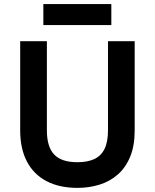

<svg xmlns="http://www.w3.org/2000/svg" viewBox="-20 -900 752 932"><path d="M356 12Q267.9 12 205.6 -20.8Q143.4 -53.5 110.7 -115.9Q78 -178.3 78 -267.2V-700H207.6V-267.2Q207.6 -187.3 243 -149.9Q278.4 -112.6 356 -112.6Q405.2 -112.6 438.2 -128.1Q471.2 -143.7 487.7 -177.8Q504.2 -211.8 504.2 -267.2V-700H633.8V-267.2Q633.8 -192.9 612.1 -139.9Q590.4 -86.9 552.1 -53.2Q513.9 -19.5 463.5 -3.8Q413.1 12 356 12ZM190.4 -778.2V-880.4H520.4V-778.2Z"/></svg>

Font: Overpass
Style: Regular
Weight: 400
Designer: Delve Withrington, Dave Bailey, Thomas Jockin
Foundry: Delve Fonts LLC
Version: Version 4.000